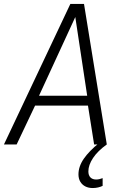

<svg xmlns="http://www.w3.org/2000/svg" viewBox="-49 -729 618 969"><path d="M-29 0 306 -709H375L490 0H426L395 -196H128L35 0ZM148 -246H391L331 -643ZM452 -8 490 0Q444 33 420.5 68.5Q397 104 397 136Q397 156 407.5 166.5Q418 177 436 177Q445 177 453 175Q461 173 469 170V209Q459 214 446 217Q433 220 419 220Q398 220 382 212Q366 204 356.5 188.5Q347 173 347 151Q347 111 374 72Q401 33 452 -8Z"/></svg>

Font: Georama Light
Style: Italic
Weight: 300
Italic angle: -9°
Designer: Jean-Baptiste Levee
Foundry: Production Type
Version: Version 1.001